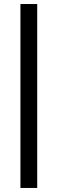

<svg xmlns="http://www.w3.org/2000/svg" viewBox="-20 -743 285 950"><path d="M81.1 187V-723.1H164.1V187Z"/></svg>

Font: Archivo Medium
Style: Regular
Weight: 500
Designer: Hector Gatti
Foundry: Omnibus-Type
Version: Version 2.001